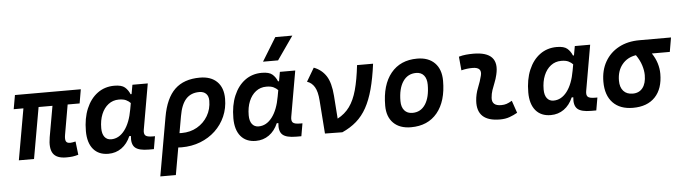

<svg xmlns="http://www.w3.org/2000/svg" viewBox="-56 -1045 5399 1520"><g transform="rotate(-5 2643.5 -285.0)"><path d="M435.1 9.8Q358.4 9.8 330.6 -31.7Q302.7 -73.2 317.9 -161.6L361.3 -406.7H251L179.2 0H58.6L130.4 -406.7H53.2L72.8 -517.6H596.2L577.1 -406.7H481.9L440.4 -168.5Q434.6 -134.3 442.1 -118.4Q449.7 -102.5 475.6 -102.5Q484.4 -102.5 494.6 -104.5Q504.9 -106.4 518.6 -109.4L531.2 -2.9Q505.9 4.4 485.8 7.1Q465.8 9.8 435.1 9.8Z M993.2 -444.3 1006.3 -517.6H1128.4L1064.9 -154.8Q1059.6 -123.5 1072.5 -109.9Q1085.4 -96.2 1129.9 -96.2H1148.9L1131.3 4.9H1090.8Q1012.2 4.9 982.2 -22.2Q952.1 -49.3 959 -114.7H946.3Q920.4 -54.7 874.8 -22.2Q829.1 10.3 770 10.3Q692.4 10.3 649.9 -40.5Q607.4 -91.3 607.4 -184.1Q607.4 -285.6 639.4 -361.8Q671.4 -438 728.8 -480.2Q786.1 -522.5 862.8 -522.5Q920.4 -522.5 945.8 -500.7Q971.2 -479 985.4 -444.3ZM888.7 -410.2Q841.3 -410.2 805.7 -382.8Q770 -355.5 750.2 -307.4Q730.5 -259.3 730.5 -196.3Q730.5 -151.4 749.3 -126.7Q768.1 -102.1 801.8 -102.1Q863.3 -102.1 908.4 -160.6Q953.6 -219.2 972.2 -325.7L981 -374.5Q967.8 -389.2 946.3 -399.7Q924.8 -410.2 888.7 -410.2Z M1543 -527.3Q1630.4 -527.3 1679 -479.2Q1727.5 -431.2 1727.5 -343.8Q1727.5 -268.1 1699.2 -203.6Q1670.9 -139.2 1620.1 -91.3Q1569.3 -43.5 1500.7 -16.8Q1432.1 9.8 1351.6 9.8Q1338.4 9.8 1324.7 8.8L1286.6 224.6H1163.1L1245.1 -240.7Q1271 -388.2 1343.3 -457.8Q1415.5 -527.3 1543 -527.3ZM1367.7 -236.3 1344.2 -103.5Q1353 -103 1362.3 -103Q1430.7 -103 1484.6 -134Q1538.6 -165 1570.1 -218.5Q1601.6 -272 1601.6 -338.9Q1601.6 -375 1582.3 -394.5Q1563 -414.1 1528.3 -414.1Q1461.9 -414.1 1422.6 -371.1Q1383.3 -328.1 1367.7 -236.3Z M2165 -444.3 2178.2 -517.6H2300.3L2236.8 -154.8Q2231.4 -123.5 2244.4 -109.9Q2257.3 -96.2 2301.8 -96.2H2320.8L2303.2 4.9H2262.7Q2184.1 4.9 2154.1 -22.2Q2124 -49.3 2130.9 -114.7H2118.2Q2092.3 -54.7 2046.6 -22.2Q2001 10.3 1941.9 10.3Q1864.3 10.3 1821.8 -40.5Q1779.3 -91.3 1779.3 -184.1Q1779.3 -285.6 1811.3 -361.8Q1843.3 -438 1900.6 -480.2Q1958 -522.5 2034.7 -522.5Q2092.3 -522.5 2117.7 -500.7Q2143.1 -479 2157.2 -444.3ZM2060.5 -410.2Q2013.2 -410.2 1977.5 -382.8Q1941.9 -355.5 1922.1 -307.4Q1902.3 -259.3 1902.3 -196.3Q1902.3 -151.4 1921.1 -126.7Q1939.9 -102.1 1973.6 -102.1Q2035.2 -102.1 2080.3 -160.6Q2125.5 -219.2 2144 -325.7L2152.8 -374.5Q2139.6 -389.2 2118.2 -399.7Q2096.7 -410.2 2060.5 -410.2ZM2052.2 -609.4 2166 -794.9H2301.3L2171.9 -609.4Z M2491.2 0 2471.7 -264.2Q2466.8 -335.4 2444.8 -372.1Q2422.9 -408.7 2385.3 -420.9L2448.2 -527.3Q2510.3 -503.9 2545.4 -450.2Q2580.6 -396.5 2588.4 -291.5L2601.6 -108.9Q2660.2 -139.6 2697.3 -190.7Q2734.4 -241.7 2756.3 -321.3Q2778.3 -400.9 2791.5 -517.6H2918.9Q2903.8 -402.3 2880.9 -317.4Q2857.9 -232.4 2824.2 -171.6Q2790.5 -110.8 2742.7 -69.1Q2694.8 -27.3 2629.4 2Z M3174.8 9.8Q3085.4 9.8 3035.4 -39.8Q2985.4 -89.4 2985.4 -177.7Q2985.4 -342.8 3060.5 -435.1Q3135.7 -527.3 3269.5 -527.3Q3358.9 -527.3 3408.9 -476.6Q3459 -425.8 3459 -335Q3459 -172.4 3384 -81.3Q3309.1 9.8 3174.8 9.8ZM3196.3 -102.5Q3261.7 -102.5 3298.6 -158.4Q3335.4 -214.4 3335.4 -314Q3335.4 -361.8 3313.5 -388.4Q3291.5 -415 3251.5 -415Q3184.6 -415 3146.7 -359.1Q3108.9 -303.2 3108.9 -203.6Q3108.9 -156.2 3131.8 -129.4Q3154.8 -102.5 3196.3 -102.5Z M3987.3 -129.4 4021 -31.2Q3991.2 -14.2 3958 -2.2Q3924.8 9.8 3881.8 9.8Q3696.3 9.8 3706.5 -153.3Q3710 -206.5 3730 -255.9Q3750 -305.2 3760.7 -349.1Q3777.8 -415.5 3700.2 -415.5Q3653.8 -415.5 3610.8 -404.3L3600.6 -513.7Q3629.4 -522 3658.2 -524.7Q3687 -527.3 3715.8 -527.3Q3927.2 -527.3 3882.8 -345.2Q3875 -312 3863.3 -283.4Q3851.6 -254.9 3842 -226.8Q3832.5 -198.7 3830.1 -166.5Q3825.7 -102.5 3900.9 -102.5Q3925.3 -102.5 3943.6 -108.6Q3961.9 -114.7 3987.3 -129.4Z M4508.8 -444.3 4522 -517.6H4644L4580.6 -154.8Q4575.2 -123.5 4588.1 -109.9Q4601.1 -96.2 4645.5 -96.2H4664.6L4647 4.9H4606.4Q4527.8 4.9 4497.8 -22.2Q4467.8 -49.3 4474.6 -114.7H4461.9Q4436 -54.7 4390.4 -22.2Q4344.7 10.3 4285.6 10.3Q4208 10.3 4165.5 -40.5Q4123 -91.3 4123 -184.1Q4123 -285.6 4155 -361.8Q4187 -438 4244.4 -480.2Q4301.8 -522.5 4378.4 -522.5Q4436 -522.5 4461.4 -500.7Q4486.8 -479 4501 -444.3ZM4404.3 -410.2Q4356.9 -410.2 4321.3 -382.8Q4285.6 -355.5 4265.9 -307.4Q4246.1 -259.3 4246.1 -196.3Q4246.1 -151.4 4264.9 -126.7Q4283.7 -102.1 4317.4 -102.1Q4378.9 -102.1 4424.1 -160.6Q4469.2 -219.2 4487.8 -325.7L4496.6 -374.5Q4483.4 -389.2 4461.9 -399.7Q4440.4 -410.2 4404.3 -410.2Z M4939 9.8Q4835.9 9.8 4779.3 -49.3Q4722.7 -108.4 4722.7 -215.8Q4722.7 -307.1 4761.7 -375.2Q4800.8 -443.4 4871.1 -481.2Q4941.4 -519 5035.6 -519H5286.6L5267.1 -405.8H5124.5Q5151.4 -365.7 5164.3 -323.7Q5177.2 -281.7 5177.2 -240.2Q5177.2 -121.1 5115 -55.7Q5052.7 9.8 4939 9.8ZM4997.6 -403.3Q4928.2 -392.6 4887.2 -342Q4846.2 -291.5 4846.2 -213.9Q4846.2 -161.1 4872.6 -131.8Q4898.9 -102.5 4946.3 -102.5Q4997.6 -102.5 5025.6 -138.7Q5053.7 -174.8 5053.7 -240.2Q5053.7 -276.9 5040.3 -319.1Q5026.9 -361.3 4997.6 -403.3Z"/></g></svg>

Font: Cascadia Code NF SemiBold
Style: Italic
Weight: 600
Italic angle: -10°
Monospace: yes
Designer: Aaron Bell
Foundry: Saja Typeworks
Version: Version 2404.023; ttfautohint (v1.8.4)